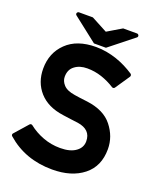

<svg xmlns="http://www.w3.org/2000/svg" viewBox="-157 -964 889 1067"><g transform="rotate(20 287.0 -430.0)"><path d="M465.8 -865.7Q470.2 -865.7 473.1 -863.3Q476.1 -860.8 477.3 -857.7Q478.5 -854.5 477.5 -850.8Q476.6 -847.2 473.1 -844.7L331.1 -731.9H260.3L116.2 -844.7Q112.8 -847.2 111.8 -850.8Q110.8 -854.5 112.1 -857.7Q113.3 -860.8 116.2 -863.3Q119.1 -865.7 123.5 -865.7H205.1L299.8 -815.4Q320.3 -828.1 342 -840.6Q363.8 -853 384.3 -865.7ZM77.6 -186Q81.1 -189.9 85.7 -190.2Q90.3 -190.4 94.2 -187.5Q131.3 -157.7 179.7 -139.4Q228 -121.1 281.7 -121.1Q341.8 -121.1 374.5 -145.5Q406.2 -168.5 406.2 -205.6Q406.2 -240.7 386 -260.7Q365.7 -280.8 327.1 -286.6Q304.2 -289.6 283 -292.2Q261.7 -294.9 235.4 -298.8H235.8Q188.5 -305.2 152.8 -322.5Q117.2 -339.8 92.3 -367.7Q43 -423.3 43 -504.4Q43 -597.2 105 -657.2Q167 -717.3 278.8 -717.3Q311.5 -717.3 342.5 -711.7Q373.5 -706.1 402.3 -696.3Q431.2 -686.5 457.8 -673.1Q484.4 -659.7 508.8 -643.6Q512.7 -640.6 513.7 -636Q514.6 -631.3 512.2 -627L454.1 -541Q451.7 -537.1 446.8 -536.1Q441.9 -535.2 438 -537.6Q401.4 -561 359.9 -575Q318.4 -588.9 273.9 -588.9Q228.5 -588.9 199.7 -566.4Q170.9 -544.9 170.9 -502.4Q170.9 -477.1 190.4 -455.6Q210.4 -433.1 258.3 -425.8Q272.5 -423.3 291.3 -420.9Q310.1 -418.5 335.4 -415.5Q437.5 -402.3 485.4 -341.3Q534.2 -279.8 534.2 -205.6Q534.2 -104 464.4 -48.8Q395 6.3 280.8 6.3Q121.1 6.3 10.3 -91.3Q6.3 -94.2 5.9 -99.4Q5.4 -104.5 8.8 -107.9Z"/></g></svg>

Font: Alte DIN 1451 Mittelschrift
Style: Bold
Weight: 700
Designer: Peter Wiegel
Foundry: Peter Wiegel
Version: Version 1.003